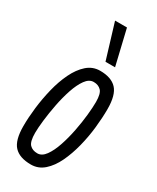

<svg xmlns="http://www.w3.org/2000/svg" viewBox="-204 -850 755 921"><g transform="rotate(30 173.5 -390.0)"><path d="M139 10Q76 10 46 -22Q16 -54 16 -132Q16 -179 22.5 -234.5Q29 -290 42.5 -345Q56 -400 78 -445.5Q100 -491 131 -518.5Q162 -546 203 -546Q265 -546 295 -514Q325 -482 325 -404Q325 -357 319 -301Q313 -245 299 -190Q285 -135 263.5 -90Q242 -45 211 -17.5Q180 10 139 10ZM139 -52Q164 -52 183.5 -79Q203 -106 217.5 -149Q232 -192 241.5 -240.5Q251 -289 255.5 -333Q260 -377 260 -406Q260 -452 244.5 -468Q229 -484 203 -484Q178 -484 158.5 -457Q139 -430 124.5 -387Q110 -344 100.5 -295Q91 -246 86 -202.5Q81 -159 81 -132Q81 -84 96.5 -68Q112 -52 139 -52ZM203 -596 144 -790H210L256 -596Z"/></g></svg>

Font: Georama Condensed
Style: Italic
Weight: 400
Width: 3
Italic angle: -9°
Designer: Jean-Baptiste Levee
Foundry: Production Type
Version: Version 1.000